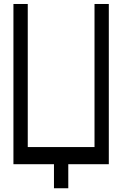

<svg xmlns="http://www.w3.org/2000/svg" viewBox="-20 -851 626 983"><path d="M256.3 -10.3H48.8V-830.6H122.1V-98.1H463.9V-830.6H537.1V-10.3H329.6V112.8H256.3Z"/></svg>

Font: Gap Sans
Style: Regular
Weight: 400
Designer: Alexandre Liziard and Étienne Ozeray
Foundry: Interstices.io
Version: Version 1.6.1 - December 3. 2014